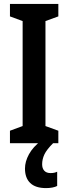

<svg xmlns="http://www.w3.org/2000/svg" viewBox="-20 -734 350 984"><path d="M279 0H31V-64L96 -88V-626L31 -650V-714H279V-650L213 -626V-88L279 -64ZM196 108Q196 129 207 141Q218 153 239 153Q251 153 259 151Q267 149 273 146V219Q264 224 249 227Q234 230 216 230Q162 230 135 204Q108 178 108 130Q108 94 128.5 56.5Q149 19 192 -14L252 0Q219 33 207.5 57.5Q196 82 196 108Z"/></svg>

Font: Noto Sans Lao UI ExtCond SemBd
Style: Regular
Weight: 600
Width: 2
Designer: Monotype Design Team
Foundry: Monotype Imaging Inc.
Version: Version 2.000; ttfautohint (v1.8.4.7-5d5b)